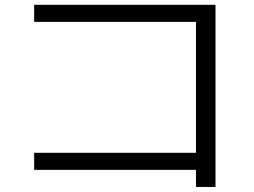

<svg xmlns="http://www.w3.org/2000/svg" viewBox="-20 -733 1040 787"><path d="M783.3 33.3V-36.7H120V-106.7H783.3V-643.3H120V-713.3H863.3V33.3Z"/></svg>

Font: M PLUS 2 Thin
Style: Regular
Weight: 100
Designer: Coji Morishita
Foundry: UNDERFOREST DESIGN
Version: Version 1.001